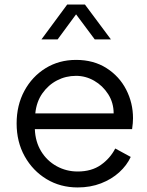

<svg xmlns="http://www.w3.org/2000/svg" viewBox="-20 -811 647 843"><path d="M321 12Q245 12 184.5 -24.5Q124 -61 88.5 -124.5Q53 -188 53 -269Q53 -349 87 -412Q121 -475 180 -511.5Q239 -548 314 -548Q391 -548 447.5 -512Q504 -476 534 -417.5Q564 -359 564 -292Q564 -283 563 -270Q562 -257 560 -244H133Q135 -189 160.5 -147Q186 -105 228.5 -81.5Q271 -58 321 -58Q382 -58 423 -87Q464 -116 486 -159L554 -122Q537 -85 503.5 -54.5Q470 -24 423.5 -6Q377 12 321 12ZM314 -478Q269 -478 230.5 -458Q192 -438 166 -401Q140 -364 135 -313H479Q479 -360 455 -397.5Q431 -435 393.5 -456.5Q356 -478 314 -478ZM275 -791H353L467 -638H396L314 -748L233 -638H162Z"/></svg>

Font: Plus Jakarta Text Light
Style: Regular
Weight: 300
Designer: Gumpita Rahayu
Foundry: Tokotype Studio
Version: Version 1.000